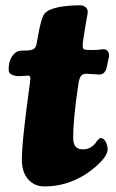

<svg xmlns="http://www.w3.org/2000/svg" viewBox="-20 -666 426 703"><path d="M248 -161.6Q248 -139.2 256.8 -129.2Q265.6 -119.1 284.2 -119.1Q298.3 -119.1 308.1 -124.5Q324.2 -131.8 335 -149.9Q344.2 -160.6 348.6 -160.6Q359.9 -160.6 366.9 -147.2Q374 -133.8 374 -120.1Q374 -98.1 345.7 -70.1Q317.4 -42 286.1 -23.4Q218.8 16.6 144 16.6Q105.5 16.6 82.8 -9.8Q60.1 -36.1 60.1 -81.5Q60.1 -119.6 67.9 -189.9Q75.7 -260.3 83.5 -316.9Q91.3 -373.5 91.3 -377.9Q91.3 -389.2 83 -389.2Q79.1 -389.2 68.6 -388.2Q58.1 -387.2 49.8 -387.2Q32.2 -387.2 21 -394Q11.7 -398.4 11.7 -411.6Q11.7 -451.2 34.7 -471.7Q44.9 -480.5 57.6 -480.5Q85 -480.5 95.7 -483.4Q109.9 -487.3 113.3 -502Q114.7 -507.8 119.1 -533.2Q123.5 -558.6 126.5 -570.8Q135.3 -607.4 143.6 -616.7Q157.2 -632.3 195.8 -640.1Q231.9 -646.5 272.5 -646.5Q285.2 -646.5 293.2 -639.9Q301.3 -633.3 301.3 -623Q301.3 -618.2 300 -611.6Q298.8 -605 296.6 -593.8Q294.4 -582.5 293 -571.8Q282.7 -513.2 282.7 -499.5Q282.7 -491.2 285.4 -487.5Q288.1 -483.9 296.4 -483.4Q313 -482.4 336.4 -483.4Q343.3 -483.9 349.1 -484.9Q355 -485.8 358.4 -485.8Q379.4 -485.8 379.4 -460.4Q379.4 -460 374 -435.5Q374 -435.1 372.3 -426.5Q370.6 -418 369.6 -414.6Q362.3 -393.1 343.3 -393.1Q336.4 -393.1 320.8 -394.5Q305.2 -396 296.4 -396Q282.7 -396 276.6 -387.9Q270.5 -379.9 267.6 -362.3Q248 -233.9 248 -161.6Z"/></svg>

Font: Cooper* ExtraBold
Style: Italic
Weight: 800
Italic angle: -7°
Designer: Owen Earl
Foundry: indestructible type*
Version: Version 0.001